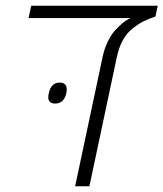

<svg xmlns="http://www.w3.org/2000/svg" viewBox="-20 -650 570 670"><path d="M530.3 -629.9 522.5 -592.3Q498.5 -584.5 481 -575.7Q463.4 -566.9 443.4 -551.3Q402.8 -519.5 388.2 -453.1L292 0H242.2L338.4 -453.1Q344.7 -481.9 356.9 -506.3Q369.1 -530.8 382.3 -544.9Q409.2 -573.7 427.7 -583L435.5 -586.9H79.6L88.9 -629.9ZM188 -361.8Q212.9 -361.8 212.9 -337.9Q212.9 -332 211.4 -324.7Q203.1 -288.6 172.4 -288.6Q148.4 -288.6 148.4 -311Q148.4 -316.9 150.4 -324.7Q158.2 -361.8 188 -361.8Z"/></svg>

Font: Open Sans Hebrew Light
Style: Italic
Weight: 300
Italic angle: -12°
Foundry: Ascender Corporation, Yanek Iontef
Version: Version 2.001;PS 002.001;hotconv 1.0.70;makeotf.lib2.5.58329